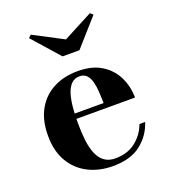

<svg xmlns="http://www.w3.org/2000/svg" viewBox="-132 -803 799 909"><g transform="rotate(-20 267.0 -349.0)"><path d="M282 10Q213 10 158.5 -17.8Q104 -45.5 72.5 -99Q41 -152.5 41 -230Q41 -307.5 71 -361Q101 -414.5 154.2 -442.2Q207.5 -470 277 -470Q350 -470 397.2 -440Q444.5 -410 467.2 -362Q490 -314 490 -259.5H107.5V-286H341.5Q341 -314.5 339.2 -342.5Q337.5 -370.5 331.5 -393.5Q325.5 -416.5 312.5 -430.2Q299.5 -444 277 -444Q252 -444 236 -428.2Q220 -412.5 211 -384.8Q202 -357 198.2 -320Q194.5 -283 194.5 -240Q194.5 -191.5 199.2 -151.2Q204 -111 216.2 -81.8Q228.5 -52.5 250.2 -36.5Q272 -20.5 305.5 -20.5Q366 -20.5 407.2 -52.5Q448.5 -84.5 467 -134.5H495.5Q476 -72.5 424 -31.2Q372 10 282 10ZM234.5 -560 114.5 -695.5 128 -708 277 -630 426 -708 439.5 -695.5 319.5 -560Z"/></g></svg>

Font: Bodoni Moda SC 9pt
Style: Bold
Weight: 700
Designer: Owen Earl
Foundry: indestructible type
Version: Version 2.005